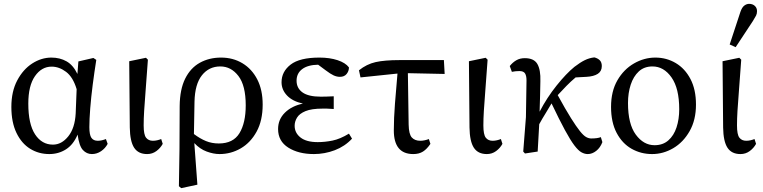

<svg xmlns="http://www.w3.org/2000/svg" viewBox="-20 -787 3961 997"><path d="M127 -249Q127 -143 162 -89.5Q197 -36 255 -36Q300 -36 334.5 -79Q369 -122 373 -198L378 -324Q359 -387 323 -414Q287 -441 248 -441Q196 -441 161.5 -391.5Q127 -342 127 -249ZM236 13Q181 13 136.5 -14.5Q92 -42 65.5 -97Q39 -152 39 -232Q39 -312 69.5 -369.5Q100 -427 147.5 -457.5Q195 -488 247 -488Q291 -488 325.5 -468.5Q360 -449 382 -403L387 -468L465 -486L480 -476Q470 -413 461.5 -347.5Q453 -282 448.5 -224Q444 -166 444 -127Q444 -87 454.5 -71.5Q465 -56 488 -56Q498 -56 509 -58.5Q520 -61 530 -65L539 -40Q527 -17 505 -2Q483 13 457 13Q430 13 410.5 -8Q391 -29 383 -88Q361 -36 322.5 -11.5Q284 13 236 13Z M744 13Q698 13 676.5 -20Q655 -53 654 -125L651 -469L738 -487L748 -477Q741 -378 736 -315Q731 -252 728.5 -211Q726 -170 726 -136Q726 -88 738.5 -72Q751 -56 774 -56Q785 -56 796 -58.5Q807 -61 817 -65L825 -40Q813 -18 792 -2.5Q771 13 744 13Z M990 -259 987 -91Q1019 -67 1049.5 -54.5Q1080 -42 1116 -42Q1191 -42 1223.5 -95.5Q1256 -149 1256 -240Q1256 -343 1218 -392.5Q1180 -442 1124 -442Q1065 -442 1028.5 -396Q992 -350 990 -259ZM909 180 912 -12 913 -237Q914 -323 941.5 -378.5Q969 -434 1017.5 -461Q1066 -488 1128 -488Q1190 -488 1239 -458.5Q1288 -429 1316 -374.5Q1344 -320 1344 -244Q1344 -161 1312.5 -103.5Q1281 -46 1230 -16.5Q1179 13 1120 13Q1089 13 1053.5 0Q1018 -13 989 -44L1005 172L921 190Z M1610 13Q1530 13 1477 -20.5Q1424 -54 1424 -117Q1424 -167 1459.5 -202Q1495 -237 1553 -249Q1499 -261 1470.5 -291Q1442 -321 1442 -360Q1442 -415 1489 -451.5Q1536 -488 1639 -488Q1692 -488 1733 -474.5Q1774 -461 1792 -437Q1792 -418 1780 -403Q1768 -388 1745 -388Q1729 -388 1712.5 -395.5Q1696 -403 1671 -422L1632 -451Q1578 -450 1549 -428Q1520 -406 1520 -368Q1520 -329 1551 -307Q1582 -285 1646 -285Q1661 -285 1676 -285.5Q1691 -286 1713 -287V-221Q1688 -223 1677 -223Q1666 -223 1655 -223Q1598 -223 1566.5 -210Q1535 -197 1522.5 -176.5Q1510 -156 1510 -134Q1510 -97 1540.5 -73Q1571 -49 1630 -49Q1667 -49 1706.5 -57Q1746 -65 1792 -93L1808 -67Q1771 -27 1718.5 -7Q1666 13 1610 13Z M1852 -385 1844 -422Q1884 -454 1930.5 -464.5Q1977 -475 2056 -475H2285L2289 -403L2098 -407L2102 -140Q2103 -90 2118.5 -73Q2134 -56 2163 -56Q2173 -56 2185 -58.5Q2197 -61 2207 -65L2215 -40Q2197 -13 2176.5 0Q2156 13 2126 13Q2025 13 2025 -110Q2025 -172 2031 -250Q2037 -328 2044 -405Z M2508 13Q2462 13 2440.5 -20Q2419 -53 2418 -125L2415 -469L2502 -487L2512 -477Q2505 -378 2500 -315Q2495 -252 2492.5 -211Q2490 -170 2490 -136Q2490 -88 2502.5 -72Q2515 -56 2538 -56Q2549 -56 2560 -58.5Q2571 -61 2581 -65L2589 -40Q2577 -18 2556 -2.5Q2535 13 2508 13Z M2706 10 2697 0 2711 -179 2714 -370Q2714 -393 2706.5 -405.5Q2699 -418 2677 -418Q2667 -418 2657 -417Q2647 -416 2638 -414L2627 -444Q2642 -463 2661 -474Q2680 -485 2705 -485Q2753 -485 2770.5 -454.5Q2788 -424 2786 -365Q2785 -333 2784.5 -291Q2784 -249 2782 -207Q2820 -280 2870 -342.5Q2920 -405 2963 -440Q2993 -463 3016.5 -474.5Q3040 -486 3066 -489Q3083 -485 3094 -474.5Q3105 -464 3105 -444Q3105 -417 3084 -403.5Q3063 -390 3025 -388L2969 -385Q2944 -364 2921.5 -341Q2899 -318 2876 -293Q2917 -218 2945 -173.5Q2973 -129 2991.5 -106Q3010 -83 3023.5 -75.5Q3037 -68 3050 -68Q3083 -68 3100 -75L3108 -49Q3097 -20 3076 -3.5Q3055 13 3032 13Q3016 13 2999.5 4Q2983 -5 2962.5 -32Q2942 -59 2913.5 -111.5Q2885 -164 2844 -250Q2828 -222 2812.5 -197.5Q2797 -173 2780 -142Q2778 -107 2776 -71Q2774 -35 2772 0Z M3366 13Q3308 13 3259.5 -14.5Q3211 -42 3182 -97Q3153 -152 3153 -232Q3153 -313 3186 -370Q3219 -427 3272 -457.5Q3325 -488 3383 -488Q3441 -488 3489 -459.5Q3537 -431 3565.5 -376.5Q3594 -322 3594 -244Q3594 -164 3561 -106Q3528 -48 3476 -17.5Q3424 13 3366 13ZM3379 -33Q3422 -33 3450.5 -58Q3479 -83 3493 -125.5Q3507 -168 3507 -220Q3507 -328 3467 -385Q3427 -442 3368 -442Q3325 -442 3297 -416Q3269 -390 3255 -347Q3241 -304 3241 -252Q3241 -143 3281.5 -88Q3322 -33 3379 -33Z M3825 13Q3779 13 3757.5 -20Q3736 -53 3735 -125L3732 -469L3819 -487L3829 -477Q3822 -378 3817 -315Q3812 -252 3809.5 -211Q3807 -170 3807 -136Q3807 -88 3819.5 -72Q3832 -56 3855 -56Q3866 -56 3877 -58.5Q3888 -61 3898 -65L3906 -40Q3894 -18 3873 -2.5Q3852 13 3825 13ZM3769 -556 3825 -726Q3833 -749 3845 -758Q3857 -767 3870 -767Q3888 -767 3899.5 -756.5Q3911 -746 3911 -729Q3911 -716 3906 -706Q3901 -696 3889 -677L3800 -542Z"/></svg>

Font: Source Serif 4
Style: Regular
Weight: 400
Designer: Frank Grießhammer
Foundry: Adobe
Version: Version 4.005;hotconv 1.1.0;makeotfexe 2.6.0